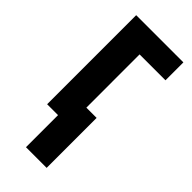

<svg xmlns="http://www.w3.org/2000/svg" viewBox="-239 -592 834 834"><g transform="rotate(45 177.5 -175.0)"><path d="M343 -547V-437H184V-110H247V197H120V0H53V-547Z"/></g></svg>

Font: Noto Sans Display ExtraCondensed
Style: Bold
Weight: 700
Width: 2
Designer: Monotype Design Team
Foundry: Monotype Imaging Inc.
Version: Version 2.003